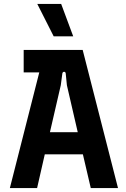

<svg xmlns="http://www.w3.org/2000/svg" viewBox="-20 -953 639 973"><path d="M30 0H168L207 -171H400L440 0H578L399 -700H100V-586H179ZM351 -769 290 -933H169L252 -769ZM233 -283 288 -521 296 -581C298 -592 312 -592 313 -581L319 -521L374 -283Z"/></svg>

Font: Finlandica SemiBold
Style: Regular
Weight: 600
Designer: Niklas Ekholm, Juho Hiilivirta, Jaakko Suomalainen
Foundry: Helsinki Type Studio
Version: Version 2.000;Glyphs 3.2 (3202)